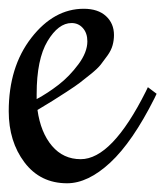

<svg xmlns="http://www.w3.org/2000/svg" viewBox="-41 -420 379 440"><path d="M144 -55.2Q215.3 -55.2 293 -210L297.9 -220.2L317.9 -205.1L313 -194.8Q262.7 -94.7 211.7 -47.4Q160.6 0 112.8 0Q51.3 0 15.1 -47.9Q-21 -95.7 -21 -165Q-21 -266.6 30.8 -333.3Q82.5 -399.9 150.9 -399.9Q183.6 -399.9 201.9 -383.1Q220.2 -366.2 220.2 -339.8Q220.2 -327.6 217 -316.2Q213.9 -304.7 205.3 -292.7Q196.8 -280.8 189.9 -272Q183.1 -263.2 167 -250.2Q150.9 -237.3 142.1 -230.5Q133.3 -223.6 111.1 -209.2Q88.9 -194.8 79.8 -189.2Q70.8 -183.6 44.9 -168Q52.2 -116.2 78.1 -85.7Q104 -55.2 144 -55.2ZM159.2 -325.2Q159.2 -344.2 148.9 -355.7Q138.7 -367.2 123 -367.2Q92.8 -367.2 67.9 -325.7Q43 -284.2 43 -204.1V-192.9Q68.4 -206.5 93.3 -225.8Q118.2 -245.1 138.7 -272.7Q159.2 -300.3 159.2 -325.2Z"/></svg>

Font: Rochester
Style: Regular
Weight: 400
Designer: Gillian Fisher
Foundry: Font Diner, Inc DBA Sideshow
Version: Version 1.005